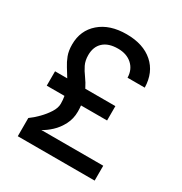

<svg xmlns="http://www.w3.org/2000/svg" viewBox="-172 -868 944 995"><g transform="rotate(30 300.0 -370.0)"><path d="M75 0V-109Q99 -126 124 -151.5Q149 -177 166.5 -204.5Q184 -232 184 -257Q184 -281 180 -302H74V-388H147Q132 -413 117 -436.5Q102 -460 91.5 -487.5Q81 -515 81 -553Q81 -637 140.5 -688.5Q200 -740 300 -740Q400 -740 458.5 -688.5Q517 -637 519 -547H416Q415 -595 383 -624Q351 -653 299 -653Q242 -653 211.5 -625Q181 -597 181 -547Q181 -514 193 -489.5Q205 -465 222.5 -441.5Q240 -418 255 -388H435V-302H279Q281 -285 281 -266Q281 -223 262.5 -187.5Q244 -152 217 -127Q190 -102 165 -89H535V0Z"/></g></svg>

Font: Tiny Medium
Style: Regular
Weight: 500
Monospace: yes
Designer: Philipp Nurullin, Konstantin Bulenkov
Foundry: JetBrains
Version: Version 2.251; ttfautohint (v1.8.4.7-5d5b)